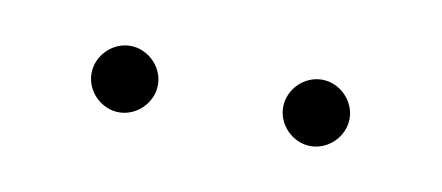

<svg xmlns="http://www.w3.org/2000/svg" viewBox="-25 -740 341 148"><g transform="rotate(10 145.0 -666.0)"><path d="M70 -692C56 -692 44 -680 44 -666C44 -652 56 -640 70 -640C84 -640 96 -652 96 -666C96 -680 84 -692 70 -692ZM220 -692C206 -692 194 -680 194 -666C194 -652 206 -640 220 -640C234 -640 246 -652 246 -666C246 -680 234 -692 220 -692Z"/></g></svg>

Font: Montserrat Thin
Style: Regular
Weight: 250
Designer: Julieta Ulanovsky
Foundry: Julieta Ulanovsky
Version: Version 4.000